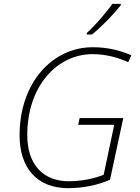

<svg xmlns="http://www.w3.org/2000/svg" viewBox="-20 -970 728 1000"><path d="M432 -798V-790H459C512 -833 576 -900 609 -943V-950H565C536 -907 475 -837 432 -798ZM335 10C410 10 488 -5 553 -34L622 -355H395L387 -320H575L520 -60C472 -40 405 -26 338 -26C208 -26 122 -109 122 -267C122 -521 277 -688 462 -688C530 -688 593 -671 648 -646L664 -682C605 -708 540 -724 463 -724C255 -724 82 -542 82 -265C82 -95 173 10 335 10Z"/></svg>

Font: Noto Sans ExtraLight
Style: Italic
Weight: 200
Italic angle: -12°
Designer: Monotype Design Team
Foundry: Monotype Imaging Inc.
Version: Version 2.013